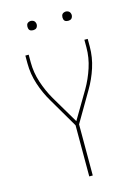

<svg xmlns="http://www.w3.org/2000/svg" viewBox="-134 -986 768 1059"><g transform="rotate(-15 250.0 -456.0)"><path d="M240 0V-292L141 -461Q110 -513 91 -571.5Q72 -630 72 -691V-735H91V-691Q91 -633 109.5 -576.5Q128 -520 157 -470L250 -313L343 -470Q372 -520 390.5 -576.5Q409 -633 409 -691V-735H428V-691Q428 -630 409 -571.5Q390 -513 359 -461L260 -292V0ZM350 -859Q345 -859 339.5 -860.5Q334 -862 330.5 -865.5Q327 -869 325.5 -874.5Q324 -880 324 -885Q324 -890 325.5 -895.5Q327 -901 330.5 -904.5Q334 -908 339.5 -910Q345 -912 350 -912Q355 -912 360.5 -910Q366 -908 369.5 -904.5Q373 -901 375 -895.5Q377 -890 377 -885Q377 -880 375 -874.5Q373 -869 369.5 -865.5Q366 -862 360.5 -860.5Q355 -859 350 -859ZM150 -859Q145 -859 139.5 -860.5Q134 -862 130.5 -865.5Q127 -869 125.5 -874.5Q124 -880 124 -885Q124 -890 125.5 -895.5Q127 -901 130.5 -904.5Q134 -908 139.5 -910Q145 -912 150 -912Q155 -912 160.5 -910Q166 -908 169.5 -904.5Q173 -901 175 -895.5Q177 -890 177 -885Q177 -880 175 -874.5Q173 -869 169.5 -865.5Q166 -862 160.5 -860.5Q155 -859 150 -859Z"/></g></svg>

Font: Iosevka Term Curly Thin
Style: Regular
Weight: 100
Designer: Belleve Invis
Foundry: Belleve Invis
Version: Version 32.3.0